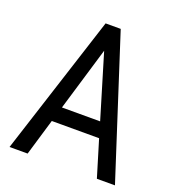

<svg xmlns="http://www.w3.org/2000/svg" viewBox="-130 -814 836 916"><g transform="rotate(20 288.0 -355.5)"><path d="M408.2 -185.5H168L112.8 0H21L250 -710.9H326.7L556.2 0H464.4ZM191.4 -262.7H385.3L288.1 -585.9Z"/></g></svg>

Font: TypoPRO Roboto
Style: Regular
Weight: 400
Designer: Google
Version: Version 2.136; 2016